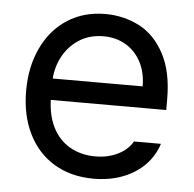

<svg xmlns="http://www.w3.org/2000/svg" viewBox="-44 -582 642 637"><g transform="rotate(5 276.5 -263.0)"><path d="M42 -260.7Q42 -341.8 72.3 -404.8Q102.5 -467.8 156.7 -502.4Q210.9 -537.1 282.2 -537.1Q342.8 -537.1 394.5 -510.7Q446.3 -484.4 478.5 -424.8Q510.7 -365.2 510.7 -272.5V-237.3H100.6V-308.6H425.8Q425.8 -353.5 408.2 -388.2Q390.6 -422.9 357.9 -442.9Q325.2 -462.9 282.2 -462.9Q235.4 -462.9 200.2 -439.9Q165 -417 145.5 -378.4Q126 -339.8 126 -295.9V-248Q126 -189.5 146.5 -147.9Q167 -106.4 204.1 -85Q241.2 -63.5 290 -63.5Q320.3 -63.5 344.7 -71.8Q369.1 -80.1 386.2 -93.3Q403.3 -106.4 413.1 -124H502.9Q490.2 -84 460.9 -53.7Q431.6 -23.4 387.7 -6.3Q343.8 10.7 290 10.7Q214.8 10.7 158.7 -22.9Q102.5 -56.6 72.3 -118.2Q42 -179.7 42 -260.7Z"/></g></svg>

Font: Pretendard JP Variable
Style: Regular
Weight: 400
Designer: Base glyphs from Inter by Rasmus Andersson; Hangul glyphs from Noto Sans CJK(Source Han Sans) by Jang Soo-young and Kang
Foundry: Kil Hyung-jin
Version: Version 1.307;Glyphs 3.2 (3192)